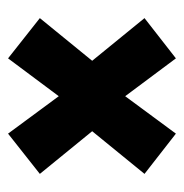

<svg xmlns="http://www.w3.org/2000/svg" viewBox="-10 -545 457 477"><g transform="rotate(-90 218.5 -306.5)"><path d="M312 -515 412 -436 306 -306 412 -176 312 -98 218 -224 125 -98 25 -176 131 -306 25 -436 125 -515 218 -389Z"/></g></svg>

Font: Fira Sans Extra Condensed ExtraBold
Style: Regular
Weight: 800
Width: 1
Designer: Carrois Corporate & Edenspiekermann AG
Foundry: Carrois Corporate GbR & Edenspiekermann AG
Version: Version 4.203